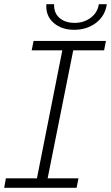

<svg xmlns="http://www.w3.org/2000/svg" viewBox="-27 -895 529 915"><path d="M322 -655 200 -45H347L338 0H-7L1 -45H149L270 -655H124L133 -700H478L469 -655ZM194 -875H231Q229 -834 256 -810Q283 -786 329 -786Q373 -786 405.5 -810.5Q438 -835 444 -875H482Q474 -819 430.5 -786Q387 -753 326 -753Q266 -753 228 -786.5Q190 -820 194 -875Z"/></svg>

Font: Montserrat Alternates Light
Style: Italic
Weight: 300
Italic angle: -11.3°
Designer: Julieta Ulanovsky
Foundry: Julieta Ulanovsky
Version: Version 7.200